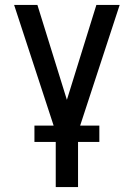

<svg xmlns="http://www.w3.org/2000/svg" viewBox="-20 -540 540 775"><path d="M205 215V-7L37 -520H131L250 -137L369 -520H463L295 -7V215ZM381 33H119V-33H381Z"/></svg>

Font: Iosevka Fixed Medium
Style: Regular
Weight: 500
Monospace: yes
Designer: Belleve Invis
Foundry: Belleve Invis
Version: Version 32.3.0